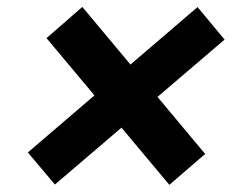

<svg xmlns="http://www.w3.org/2000/svg" viewBox="-20 -565 719 552"><path d="M466.9 -33.6 113.7 -455.4 216.7 -545.1 569.8 -122.4ZM137.9 -34.5 60.1 -126.7 547.9 -544.6 625.7 -451.2Z"/></svg>

Font: Inter Variable
Style: Italic
Weight: 400
Italic angle: -9.39999°
Designer: Rasmus Andersson
Foundry: rsms
Version: Version 4.001;git-9221beed3